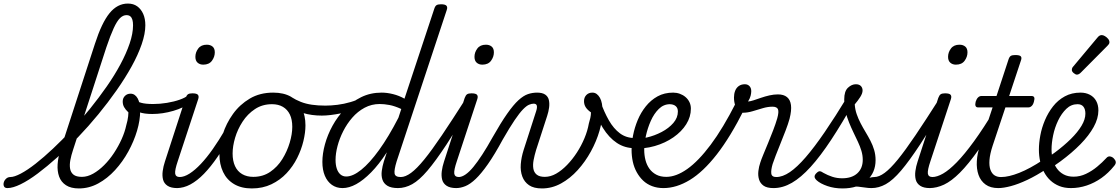

<svg xmlns="http://www.w3.org/2000/svg" viewBox="-226 -1039 6285 1078"><path d="M-184 17Q-199 17 -203.5 7.5Q-208 -2 -205 -14Q-202 -26 -192 -35.5Q-182 -45 -168 -45Q-146 -45 -109 -64.5Q-72 -84 -26 -120Q20 -156 71 -204Q122 -252 175.5 -309Q229 -366 279 -428Q329 -490 373 -553Q417 -616 450 -677.5Q483 -739 502 -795Q521 -851 521 -897Q521 -910 531 -917Q541 -924 555 -924Q569 -924 579.5 -917Q590 -910 590 -897Q590 -850 569.5 -790.5Q549 -731 513 -666Q477 -601 429 -532.5Q381 -464 326 -397Q271 -330 212.5 -269Q154 -208 96 -156Q38 -104 -14 -65Q-66 -26 -110 -4.5Q-154 17 -184 17ZM217 19Q172 19 144.5 1Q117 -17 106 -47.5Q95 -78 97.5 -116.5Q100 -155 113 -197L307 -793Q345 -911 389 -965Q433 -1019 492 -1019Q523 -1019 544.5 -1003.5Q566 -988 578 -961Q590 -934 590 -897Q590 -882 579.5 -874Q569 -866 555 -866Q541 -866 531 -874Q521 -882 521 -897Q521 -915 517.5 -927.5Q514 -940 506 -947Q498 -954 484 -954Q465 -954 448 -937.5Q431 -921 412.5 -881Q394 -841 371 -773L184 -197Q174 -167 169 -140.5Q164 -114 167.5 -92.5Q171 -71 186.5 -58.5Q202 -46 234 -46Q265 -46 297 -64Q329 -82 359 -112Q389 -142 414 -180Q439 -218 457 -258Q475 -298 483 -336Q487 -349 489.5 -361.5Q492 -374 493.5 -386Q495 -398 495 -408Q478 -424 470.5 -438Q463 -452 463 -469Q463 -488 475.5 -500.5Q488 -513 507 -513Q520 -513 530 -506Q540 -499 547 -486.5Q554 -474 557.5 -456Q561 -438 561 -416Q561 -364 543.5 -305Q526 -246 494.5 -188.5Q463 -131 420 -84Q377 -37 325.5 -9Q274 19 217 19Z M629 -399Q584 -399 556 -409Q528 -419 501 -439Q491 -446 491 -455.5Q491 -465 496.5 -473Q502 -481 510 -484.5Q518 -488 525 -482Q542 -469 566 -462Q590 -455 634 -455Q672 -455 711.5 -461.5Q751 -468 783.5 -479.5Q816 -491 831 -505Q839 -513 847.5 -506.5Q856 -500 857.5 -487.5Q859 -475 846 -464Q807 -434 747 -416.5Q687 -399 629 -399Z M769 17Q734 17 714.5 4Q695 -9 689.5 -30.5Q684 -52 687.5 -78.5Q691 -105 700 -132L816 -489Q822 -505 830 -510Q838 -515 854 -515Q878 -515 885 -507Q892 -499 887 -483L772 -134Q755 -84 757.5 -64.5Q760 -45 785 -45Q798 -45 803.5 -35.5Q809 -26 807.5 -14Q806 -2 796.5 7.5Q787 17 769 17ZM915 -676Q896 -676 883.5 -687Q871 -698 871 -720Q871 -745 887 -766.5Q903 -788 935 -788Q955 -788 967.5 -777.5Q980 -767 980 -745Q980 -720 964 -698Q948 -676 915 -676Z M766 17Q754 17 748 7.5Q742 -2 743.5 -14Q745 -26 754.5 -35.5Q764 -45 782 -45Q808 -45 838.5 -64.5Q869 -84 902 -119Q935 -154 969 -202.5Q1003 -251 1037 -309Q1044 -320 1055 -318.5Q1066 -317 1073.5 -308Q1081 -299 1075 -288Q1035 -216 996 -159Q957 -102 919 -63Q881 -24 843 -3.5Q805 17 766 17Z M1188 19Q1129 19 1088 -5.5Q1047 -30 1026.5 -73.5Q1006 -117 1006 -172Q1006 -226 1025 -286Q1044 -346 1082 -399Q1120 -452 1176.5 -485.5Q1233 -519 1308 -519Q1367 -519 1407.5 -496Q1448 -473 1468.5 -431.5Q1489 -390 1489 -335Q1489 -295 1477.5 -247Q1466 -199 1442.5 -152Q1419 -105 1383 -66.5Q1347 -28 1298 -4.5Q1249 19 1188 19ZM1196 -46Q1250 -46 1291 -74Q1332 -102 1359 -145.5Q1386 -189 1400.5 -237.5Q1415 -286 1415 -327Q1415 -368 1401.5 -396Q1388 -424 1362.5 -439Q1337 -454 1301 -454Q1247 -454 1205.5 -426.5Q1164 -399 1136 -356Q1108 -313 1094 -265.5Q1080 -218 1080 -177Q1080 -136 1093.5 -106.5Q1107 -77 1133.5 -61.5Q1160 -46 1196 -46Z M1581 -390Q1523 -390 1475.5 -404.5Q1428 -419 1381 -447Q1370 -455 1368.5 -465.5Q1367 -476 1374 -485Q1381 -494 1390.5 -497Q1400 -500 1410 -494Q1435 -478 1463 -467Q1491 -456 1525 -451Q1559 -446 1601 -446Q1632 -446 1668.5 -450.5Q1705 -455 1742.5 -466Q1780 -477 1810 -493Q1822 -500 1829 -492Q1836 -484 1835.5 -471.5Q1835 -459 1823 -453Q1754 -416 1690 -403Q1626 -390 1581 -390Z M1697 17Q1663 17 1637.5 -1Q1612 -19 1598 -52Q1584 -85 1584 -130Q1584 -176 1598.5 -229Q1613 -282 1641 -333Q1669 -384 1709.5 -426Q1750 -468 1802 -493.5Q1854 -519 1917 -519Q1947 -519 1981 -510.5Q2015 -502 2045 -485L2212 -989Q2217 -1005 2225 -1010Q2233 -1015 2250 -1015Q2274 -1015 2281 -1006.5Q2288 -998 2282 -982L2001 -133Q1986 -84 1989.5 -64.5Q1993 -45 2024 -45Q2033 -45 2037 -35.5Q2041 -26 2039.5 -14Q2038 -2 2030.5 7.5Q2023 17 2009 17Q1970 17 1949 4Q1928 -9 1921 -31Q1914 -53 1917.5 -79.5Q1921 -106 1929 -132L1946 -184Q1901 -115 1857.5 -71Q1814 -27 1774 -5Q1734 17 1697 17ZM1718 -48Q1755 -48 1802 -85.5Q1849 -123 1902.5 -197Q1956 -271 2011 -378L2027 -427Q1990 -444 1960.5 -449.5Q1931 -455 1906 -455Q1860 -455 1821 -434Q1782 -413 1752 -378.5Q1722 -344 1701 -302.5Q1680 -261 1669 -219Q1658 -177 1658 -141Q1658 -113 1665 -92Q1672 -71 1685.5 -59.5Q1699 -48 1718 -48Z M2008 17Q1996 17 1990 7.5Q1984 -2 1985.5 -14Q1987 -26 1996.5 -35.5Q2006 -45 2024 -45Q2050 -45 2082 -68.5Q2114 -92 2156 -143.5Q2198 -195 2255 -279.5Q2312 -364 2389 -485Q2396 -498 2408 -496Q2420 -494 2427.5 -485Q2435 -476 2428 -464Q2343 -322 2281.5 -228.5Q2220 -135 2174 -81Q2128 -27 2088.5 -5Q2049 17 2008 17Z M2336 17Q2301 17 2281.5 4Q2262 -9 2256.5 -30.5Q2251 -52 2254.5 -78.5Q2258 -105 2267 -132L2383 -489Q2389 -505 2397 -510Q2405 -515 2421 -515Q2445 -515 2452 -507Q2459 -499 2454 -483L2339 -134Q2322 -84 2324.5 -64.5Q2327 -45 2352 -45Q2365 -45 2370.5 -35.5Q2376 -26 2374.5 -14Q2373 -2 2363.5 7.5Q2354 17 2336 17ZM2482 -676Q2463 -676 2450.5 -687Q2438 -698 2438 -720Q2438 -745 2454 -766.5Q2470 -788 2502 -788Q2522 -788 2534.5 -777.5Q2547 -767 2547 -745Q2547 -720 2531 -698Q2515 -676 2482 -676Z M2335 17Q2321 17 2316.5 7.5Q2312 -2 2315.5 -14Q2319 -26 2328 -35.5Q2337 -45 2349 -45Q2367 -45 2388 -59.5Q2409 -74 2432 -102Q2455 -130 2482 -171.5Q2509 -213 2539 -267Q2586 -350 2621.5 -400.5Q2657 -451 2685 -476.5Q2713 -502 2738 -510.5Q2763 -519 2790 -519Q2800 -519 2802.5 -509.5Q2805 -500 2801.5 -488Q2798 -476 2790 -466.5Q2782 -457 2771 -457Q2759 -457 2744.5 -451Q2730 -445 2710.5 -425Q2691 -405 2663.5 -364.5Q2636 -324 2597 -256Q2551 -171 2513.5 -117.5Q2476 -64 2445 -34.5Q2414 -5 2387 6Q2360 17 2335 17Z M2817 19Q2771 19 2744.5 1Q2718 -17 2706.5 -48Q2695 -79 2698 -117.5Q2701 -156 2714 -197L2784 -414Q2791 -435 2788 -446Q2785 -457 2770 -457Q2759 -457 2754.5 -466.5Q2750 -476 2752.5 -488Q2755 -500 2764.5 -509.5Q2774 -519 2789 -519Q2819 -519 2835 -508Q2851 -497 2855.5 -478Q2860 -459 2857 -435.5Q2854 -412 2846 -388L2784 -197Q2775 -167 2770 -140.5Q2765 -114 2768.5 -92.5Q2772 -71 2787.5 -58.5Q2803 -46 2833 -46Q2865 -46 2896.5 -64Q2928 -82 2958 -113Q2988 -144 3013 -182.5Q3038 -221 3055.5 -263Q3073 -305 3080 -345Q3085 -361 3088.5 -377Q3092 -393 3092 -408Q3072 -422 3062.5 -437Q3053 -452 3053 -471Q3053 -492 3066 -505.5Q3079 -519 3100 -519Q3114 -519 3124.5 -511Q3135 -503 3142.5 -489.5Q3150 -476 3153.5 -457Q3157 -438 3157 -416Q3157 -364 3140 -305Q3123 -246 3091.5 -188.5Q3060 -131 3017.5 -84Q2975 -37 2924 -9Q2873 19 2817 19Z M3338 -207Q3282 -207 3237.5 -236.5Q3193 -266 3158.5 -321.5Q3124 -377 3098 -454Q3093 -470 3103 -479.5Q3113 -489 3126.5 -487.5Q3140 -486 3145 -469Q3166 -410 3192.5 -363.5Q3219 -317 3254.5 -290.5Q3290 -264 3338 -264Q3347 -264 3352 -255.5Q3357 -247 3357 -235.5Q3357 -224 3352 -215.5Q3347 -207 3338 -207Z M3327 -262Q3362 -257 3405.5 -267Q3449 -277 3489 -298Q3529 -319 3554.5 -348.5Q3580 -378 3580 -413Q3580 -433 3567.5 -443.5Q3555 -454 3532 -454Q3520 -454 3515.5 -464Q3511 -474 3513.5 -487Q3516 -500 3526 -509.5Q3536 -519 3553 -519Q3573 -519 3591 -512.5Q3609 -506 3623 -494Q3637 -482 3645 -465.5Q3653 -449 3653 -429Q3653 -383 3627 -341.5Q3601 -300 3555 -268Q3509 -236 3450 -219Q3391 -202 3327 -206Z M3499 17Q3464 17 3435 6Q3406 -5 3385 -25Q3364 -45 3349 -72Q3334 -99 3327 -131Q3320 -163 3320 -198Q3320 -236 3328.5 -279.5Q3337 -323 3354.5 -365Q3372 -407 3400 -442Q3428 -477 3466 -498Q3504 -519 3554 -519Q3566 -519 3571.5 -509.5Q3577 -500 3575 -487Q3573 -474 3563 -464Q3553 -454 3536 -454Q3500 -454 3473 -427.5Q3446 -401 3428 -360.5Q3410 -320 3400.5 -276.5Q3391 -233 3391 -199Q3391 -168 3398 -140.5Q3405 -113 3420 -92Q3435 -71 3458.5 -58.5Q3482 -46 3515 -46Q3570 -46 3632.5 -90Q3695 -134 3764 -226Q3833 -318 3906 -462Q3909 -468 3918 -467Q3927 -466 3937 -460Q3947 -454 3953 -445Q3959 -436 3954 -428Q3875 -270 3798.5 -172Q3722 -74 3647 -28.5Q3572 17 3499 17Z M4117 17Q4080 17 4061 3.5Q4042 -10 4035.5 -32Q4029 -54 4032 -79Q4035 -104 4043 -127Q4048 -143 4060 -172Q4072 -201 4086.5 -236Q4101 -271 4115 -307.5Q4129 -344 4138 -375Q4148 -411 4142 -425.5Q4136 -440 4111 -440Q4085 -440 4056.5 -431.5Q4028 -423 3999.5 -414.5Q3971 -406 3945 -406Q3930 -406 3919 -417.5Q3908 -429 3901.5 -448.5Q3895 -468 3895 -492Q3895 -512 3901.5 -529Q3908 -546 3922 -556Q3936 -566 3956 -566Q3972 -566 3982 -555.5Q3992 -545 3992 -527Q3992 -516 3988.5 -501.5Q3985 -487 3974 -469Q3987 -470 4005.5 -476Q4024 -482 4047 -490Q4070 -498 4094.5 -503.5Q4119 -509 4142 -509Q4174 -509 4192.5 -494Q4211 -479 4215 -449Q4219 -419 4207 -372Q4199 -343 4185 -306.5Q4171 -270 4156 -233Q4141 -196 4129 -165Q4117 -134 4112 -118Q4102 -84 4104.5 -64.5Q4107 -45 4133 -45Q4145 -45 4150 -35.5Q4155 -26 4153 -14Q4151 -2 4142 7.5Q4133 17 4117 17Z M4117 17Q4102 17 4097 7.5Q4092 -2 4094.5 -14Q4097 -26 4107 -35.5Q4117 -45 4132 -45Q4168 -45 4208.5 -72.5Q4249 -100 4297.5 -156Q4346 -212 4404.5 -297.5Q4463 -383 4533 -498Q4540 -510 4552 -507.5Q4564 -505 4571.5 -495Q4579 -485 4572 -472Q4502 -347 4441 -254.5Q4380 -162 4325.5 -102Q4271 -42 4220 -12.5Q4169 17 4117 17Z M4667 17Q4649 17 4631 14Q4613 11 4592 9Q4571 7 4546 9L4563 -15Q4592 -24 4615 -30.5Q4638 -37 4655.5 -41Q4673 -45 4683 -45Q4692 -45 4695.5 -35.5Q4699 -26 4696.5 -14Q4694 -2 4686.5 7.5Q4679 17 4667 17ZM4504 19Q4458 19 4419 5.5Q4380 -8 4360 -26Q4347 -38 4347.5 -48Q4348 -58 4359 -68Q4369 -78 4377 -77.5Q4385 -77 4398 -68Q4421 -55 4447 -46.5Q4473 -38 4502 -38Q4557 -38 4587.5 -66Q4618 -94 4618 -142Q4618 -167 4610.5 -192Q4603 -217 4591 -242.5Q4579 -268 4566 -295Q4553 -322 4541 -351.5Q4529 -381 4521.5 -413Q4514 -445 4514 -481Q4514 -527 4535 -546.5Q4556 -566 4579 -566Q4598 -566 4607.5 -556Q4617 -546 4617 -531Q4617 -515 4604 -494.5Q4591 -474 4573 -453Q4575 -424 4584 -398Q4593 -372 4606 -347Q4619 -322 4633.5 -298Q4648 -274 4661 -249Q4674 -224 4682 -197Q4690 -170 4690 -140Q4690 -69 4640.5 -25Q4591 19 4504 19Z M4667 17Q4655 17 4649 7.5Q4643 -2 4644.5 -14Q4646 -26 4655.5 -35.5Q4665 -45 4683 -45Q4709 -45 4741 -68.5Q4773 -92 4815 -143.5Q4857 -195 4914 -279.5Q4971 -364 5048 -485Q5055 -498 5067 -496Q5079 -494 5086.5 -485Q5094 -476 5087 -464Q5002 -322 4940.5 -228.5Q4879 -135 4833 -81Q4787 -27 4747.5 -5Q4708 17 4667 17Z M4995 17Q4960 17 4940.5 4Q4921 -9 4915.5 -30.5Q4910 -52 4913.5 -78.5Q4917 -105 4926 -132L5042 -489Q5048 -505 5056 -510Q5064 -515 5080 -515Q5104 -515 5111 -507Q5118 -499 5113 -483L4998 -134Q4981 -84 4983.5 -64.5Q4986 -45 5011 -45Q5024 -45 5029.5 -35.5Q5035 -26 5033.5 -14Q5032 -2 5022.5 7.5Q5013 17 4995 17ZM5141 -676Q5122 -676 5109.5 -687Q5097 -698 5097 -720Q5097 -745 5113 -766.5Q5129 -788 5161 -788Q5181 -788 5193.5 -777.5Q5206 -767 5206 -745Q5206 -720 5190 -698Q5174 -676 5141 -676Z M4992 17Q4980 17 4974 7.5Q4968 -2 4969.5 -14Q4971 -26 4980.5 -35.5Q4990 -45 5008 -45Q5035 -45 5069 -64.5Q5103 -84 5146 -128Q5189 -172 5242.5 -245.5Q5296 -319 5361 -427Q5368 -439 5380 -437.5Q5392 -436 5399 -426.5Q5406 -417 5398 -405Q5326 -280 5268.5 -198.5Q5211 -117 5163.5 -69.5Q5116 -22 5074.5 -2.5Q5033 17 4992 17Z M5379 17Q5335 17 5307.5 -3Q5280 -23 5268 -57Q5256 -91 5258.5 -134.5Q5261 -178 5277 -225L5347 -436H5265Q5255 -436 5251.5 -444Q5248 -452 5252 -468Q5257 -484 5265.5 -492Q5274 -500 5284 -500H5369L5436 -704Q5441 -720 5449 -725Q5457 -730 5474 -730Q5499 -730 5505.5 -722.5Q5512 -715 5506 -699L5440 -500H5566Q5577 -500 5580.5 -492.5Q5584 -485 5579 -468Q5575 -452 5566.5 -444Q5558 -436 5548 -436H5419L5347 -220Q5332 -174 5329.5 -140.5Q5327 -107 5335 -85.5Q5343 -64 5358 -54.5Q5373 -45 5393 -45Q5405 -45 5411 -35.5Q5417 -26 5415.5 -14Q5414 -2 5405 7.5Q5396 17 5379 17Z M5379 17Q5363 17 5357.5 7.5Q5352 -2 5355.5 -14Q5359 -26 5369.5 -35.5Q5380 -45 5395 -45Q5437 -45 5496.5 -68.5Q5556 -92 5630 -141Q5640 -148 5648 -144Q5656 -140 5660.5 -130Q5665 -120 5663 -109Q5661 -98 5652 -92Q5593 -53 5542 -29Q5491 -5 5449.5 6Q5408 17 5379 17Z M5632 -138Q5648 -149 5664.5 -160Q5681 -171 5697 -183Q5748 -221 5786.5 -259Q5825 -297 5846.5 -333Q5868 -369 5868 -401Q5868 -426 5857 -440Q5846 -454 5824 -454Q5788 -454 5761 -428Q5734 -402 5715 -362.5Q5696 -323 5687 -279.5Q5678 -236 5678 -200Q5678 -169 5685.5 -141.5Q5693 -114 5708 -93Q5723 -72 5746.5 -59.5Q5770 -47 5802 -47Q5838 -47 5871.5 -63Q5905 -79 5934 -103Q5963 -127 5985 -151Q5995 -163 6007.5 -160.5Q6020 -158 6028 -149Q6037 -140 6038.5 -130Q6040 -120 6030 -108Q5997 -67 5958 -39.5Q5919 -12 5875.5 2.5Q5832 17 5787 17Q5750 17 5721.5 5.5Q5693 -6 5671.5 -26Q5650 -46 5635.5 -73.5Q5621 -101 5614 -133Q5607 -165 5607 -199Q5607 -236 5615 -279Q5623 -322 5641 -364.5Q5659 -407 5686.5 -442Q5714 -477 5752.5 -498Q5791 -519 5841 -519Q5870 -519 5893 -507Q5916 -495 5928.5 -472.5Q5941 -450 5941 -419Q5941 -374 5914.5 -326Q5888 -278 5840.5 -229.5Q5793 -181 5728 -133Q5711 -121 5692.5 -108Q5674 -95 5655 -83Z M5820 -620Q5813 -620 5802.5 -628.5Q5792 -637 5792 -646Q5792 -652 5794 -657Q5796 -662 5801 -667L5934 -826Q5941 -835 5947 -838.5Q5953 -842 5960 -842Q5968 -842 5978 -836Q5988 -830 5995.5 -821Q6003 -812 6003 -802Q6003 -796 6000 -791.5Q5997 -787 5992 -782L5844 -633Q5832 -620 5820 -620Z"/></svg>

Font: Playwrite US Trad Light
Style: Regular
Weight: 300
Designer: Veronika Burian, José Scaglione
Foundry: TypeTogether
Version: Version 1.003